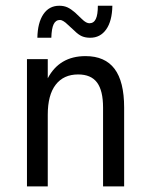

<svg xmlns="http://www.w3.org/2000/svg" viewBox="-20 -665 540 685"><path d="M422.9 -281.2V0H347.7V-281.2Q347.7 -341.8 326.2 -370.6Q304.7 -399.4 258.8 -399.4Q207 -399.4 178.7 -362.8Q150.4 -326.2 150.4 -255.9V0H76.2V-454.1H150.4V-385.7Q170.9 -424.8 204.6 -444.8Q238.3 -464.8 285.2 -464.8Q354.5 -464.8 388.7 -419.4Q422.9 -374 422.9 -281.2ZM245.1 -555.7 221.7 -577.1Q213.9 -585 206.5 -589.4Q199.2 -593.8 194.3 -593.8Q178.7 -593.8 171.4 -578.6Q164.1 -563.5 163.1 -530.3H113.3Q114.3 -584 134.8 -614.3Q155.3 -644.5 191.4 -644.5Q208 -644.5 220.7 -638.7Q233.4 -632.8 248 -620.1L271.5 -597.7Q280.3 -588.9 287.1 -585.4Q293.9 -582 298.8 -582Q314.5 -582 321.8 -597.2Q329.1 -612.3 329.1 -644.5H380.9Q379.9 -589.8 358.9 -560.1Q337.9 -530.3 301.8 -530.3Q285.2 -530.3 272.5 -535.6Q259.8 -541 245.1 -555.7Z"/></svg>

Font: BabelStone Pseudographica Colour
Style: Regular
Weight: 400
Designer: Andrew West
Foundry: BabelStone
Version: Version 16.0.0